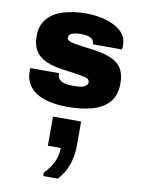

<svg xmlns="http://www.w3.org/2000/svg" viewBox="-100 -589 799 1070"><g transform="rotate(10 300.0 -54.0)"><path d="M284 10Q215 10 161 -6.5Q107 -23 76 -58.5Q45 -94 45 -149Q45 -154 45 -157.5Q45 -161 46 -167H208V-163Q208 -138 228 -124.5Q248 -111 297 -111Q344 -111 361.5 -120.5Q379 -130 379 -145Q379 -157 370 -163.5Q361 -170 330 -175.5Q299 -181 231 -190Q170 -198 129.5 -216Q89 -234 69 -266.5Q49 -299 49 -349Q49 -411 82.5 -449Q116 -487 173 -504Q230 -521 300 -521Q361 -521 414 -505.5Q467 -490 499.5 -459.5Q532 -429 532 -384Q532 -379 532 -372.5Q532 -366 530 -358H366Q366 -373 358 -383Q350 -393 334 -398Q318 -403 293 -403Q222 -403 222 -372Q222 -361 231.5 -354.5Q241 -348 269.5 -343Q298 -338 355 -331Q425 -323 469 -305.5Q513 -288 534 -255.5Q555 -223 555 -170Q555 -102 520 -62.5Q485 -23 424 -6.5Q363 10 284 10ZM221 413V393Q256 358 273 320Q290 282 290 242H217V77H376V216Q376 272 358 323Q340 374 303 413Z"/></g></svg>

Font: Chivo Mono Black
Style: Regular
Weight: 900
Designer: Hector Gatti
Foundry: Omnibus-Type
Version: Version 1.008